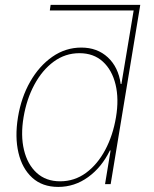

<svg xmlns="http://www.w3.org/2000/svg" viewBox="-20 -747 626 779"><path d="M185.4 -727.3 182.1 -704.5H522.3L472.6 -406.2H469.7Q460.4 -474.4 417.6 -514.2Q374.8 -554 309.9 -554Q245.9 -554 192.4 -516.7Q138.9 -479.4 102.4 -415.5Q66 -351.6 52.9 -271.3Q39.8 -191.1 54.9 -127.1Q69.9 -63.2 110.9 -25.9Q151.8 11.4 216.4 11.4Q282.5 11.4 337.5 -28.4Q392.6 -68.2 425.8 -136.4H428.7L406.2 0H429L549.1 -727.3ZM450.6 -271.3Q438.2 -197.4 406.9 -138.7Q375.5 -79.9 328.9 -45.6Q282.2 -11.4 223.9 -11.4Q166.4 -11.4 128.9 -45.6Q91.4 -79.9 77.3 -138.7Q63.2 -197.4 75.6 -271.3Q88 -345.2 119.7 -403.9Q151.4 -462.7 198.1 -497Q244.8 -531.2 302.3 -531.2Q359.9 -531.2 397.3 -497Q434.8 -462.7 448.9 -403.9Q463 -345.2 450.6 -271.3Z"/></svg>

Font: Inter Thin  BETA
Style: Italic
Weight: 100
Italic angle: -9.39999°
Designer: Rasmus Andersson
Foundry: rsms
Version: Version 3.011;git-f93a4a705